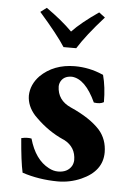

<svg xmlns="http://www.w3.org/2000/svg" viewBox="-50 -700 527 749"><g transform="rotate(5 213.5 -325.5)"><path d="M47.9 -146Q70.3 -151.4 87.9 -147.9Q110.8 -66.9 165.5 -38.6Q183.6 -28.8 202.1 -28.8Q238.8 -28.8 254.9 -55.2Q260.7 -65.9 261.2 -78.1Q261.2 -129.4 215.8 -153.3Q212.4 -155.3 210 -155.8Q152.8 -181.2 104.5 -228.5Q98.6 -234.4 94.2 -238.8Q63.5 -273.4 63 -314Q64 -357.4 97.2 -392.1Q149.4 -443.4 231.9 -443.8Q289.1 -443.8 341.3 -420.9Q343.3 -419.9 344.2 -419.9Q356.9 -373 356.9 -314Q342.8 -305.2 317.9 -309.1Q276.9 -397.9 224.1 -401.9Q189 -401.9 178.2 -373.5Q175.8 -366.2 175.8 -359.9Q177.2 -305.7 230 -282.2Q307.6 -248 346.2 -205.1Q376.5 -169.9 377 -119.1Q377 -45.4 295.4 -9.3Q252 9.8 204.1 9.8Q129.9 9.3 64.9 -12.2Q55.2 -55.2 47.9 -146ZM231 -514.2H181.2Q152.3 -559.6 79.1 -643.1L103 -661.1Q165.5 -617.2 205.1 -577.1Q240.7 -614.7 308.1 -661.1L332 -643.1Q263.7 -566.9 231 -514.2Z"/></g></svg>

Font: Linux Libertine O
Style: Bold
Weight: 700
Designer: Philipp H. Poll
Foundry: Philipp H. Poll
Version: Version 5.0.0